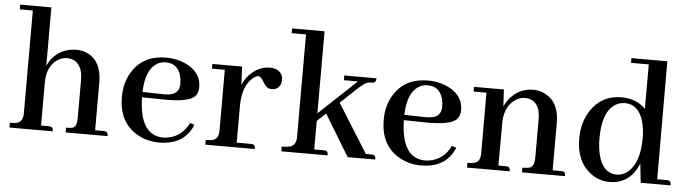

<svg xmlns="http://www.w3.org/2000/svg" viewBox="-43 -806 3547 988"><g transform="rotate(5 1730.5 -312.5)"><path d="M226.6 -24.4H187.5V-245.1Q187.5 -334 246.1 -369.1Q267.6 -381.8 290 -381.8Q347.7 -381.8 366.2 -323.2Q372.1 -301.8 372.1 -277.3V-80.1Q372.1 -38.1 354.5 -29.3Q342.8 -24.4 316.4 -24.4V0H533.2Q533.2 -21.5 520.5 -23.4Q515.6 -24.4 508.8 -24.4H466.8V-270.5Q466.8 -382.8 390.6 -417Q365.2 -428.7 335.9 -428.7Q259.8 -428.7 211.9 -373Q196.3 -353.5 187.5 -332V-634.8H26.4V-610.4H93.8V-80.1Q93.8 -36.1 64.5 -28.3Q50.8 -24.4 26.4 -24.4V0H250Q250 -20.5 237.3 -23.4Q232.4 -24.4 226.6 -24.4Z M798.8 -404.3Q861.3 -404.3 877.9 -340.8Q882.8 -322.3 882.8 -302.7Q882.8 -254.9 842.8 -244.1Q820.3 -238.3 779.3 -240.2L692.4 -242.2Q696.3 -367.2 764.6 -397.5Q780.3 -404.3 798.8 -404.3ZM973.6 -96.7 950.2 -104.5Q918 -37.1 850.6 -21.5Q835 -17.6 819.3 -17.6Q697.3 -17.6 692.4 -212.9Q692.4 -213.9 692.4 -214.8L798.8 -212.9Q932.6 -210 965.8 -245.1Q981.4 -263.7 981.4 -292Q981.4 -365.2 908.2 -403.3Q859.4 -428.7 797.9 -428.7Q681.6 -428.7 625 -339.8Q588.9 -283.2 588.9 -208Q588.9 -78.1 683.6 -21.5Q735.4 9.8 800.8 9.8Q911.1 9.8 960 -69.3Q967.8 -83 973.6 -96.7Z M1269.5 -24.4H1198.2V-212.9Q1198.2 -314.5 1250 -360.4Q1265.6 -374 1278.3 -375Q1292 -375 1305.7 -351.6Q1322.3 -322.3 1338.9 -316.4Q1345.7 -314.5 1353.5 -314.5Q1387.7 -314.5 1399.4 -346.7Q1402.3 -355.5 1402.3 -364.3Q1402.3 -410.2 1356.4 -421.9Q1345.7 -423.8 1335 -423.8Q1276.4 -423.8 1229.5 -375Q1208 -351.6 1196.3 -322.3L1191.4 -417H1038.1V-392.6H1104.5V-80.1Q1104.5 -36.1 1076.2 -28.3Q1063.5 -24.4 1038.1 -24.4V0H1293.9Q1293.9 -21.5 1281.2 -23.4Q1276.4 -24.4 1269.5 -24.4Z M1645.5 -24.4H1598.6V-171.9L1643.6 -213.9L1773.4 0H1916Q1916 -21.5 1903.3 -23.4Q1898.4 -24.4 1891.6 -24.4H1865.2L1708 -275.4L1792 -354.5Q1826.2 -386.7 1842.8 -390.6Q1851.6 -392.6 1860.4 -392.6Q1882.8 -392.6 1884.8 -407.2Q1885.7 -412.1 1885.7 -417H1719.7V-392.6H1792L1598.6 -210.9V-634.8H1430.7V-610.4H1504.9V-80.1Q1504.9 -36.1 1470.7 -28.3Q1456.1 -24.4 1430.7 -24.4V0H1669.9Q1669.9 -21.5 1657.2 -23.4Q1652.3 -24.4 1645.5 -24.4Z M2151.4 -404.3Q2213.9 -404.3 2230.5 -340.8Q2235.4 -322.3 2235.4 -302.7Q2235.4 -254.9 2195.3 -244.1Q2172.9 -238.3 2131.8 -240.2L2044.9 -242.2Q2048.8 -367.2 2117.2 -397.5Q2132.8 -404.3 2151.4 -404.3ZM2326.2 -96.7 2302.7 -104.5Q2270.5 -37.1 2203.1 -21.5Q2187.5 -17.6 2171.9 -17.6Q2049.8 -17.6 2044.9 -212.9Q2044.9 -213.9 2044.9 -214.8L2151.4 -212.9Q2285.2 -210 2318.4 -245.1Q2334 -263.7 2334 -292Q2334 -365.2 2260.7 -403.3Q2211.9 -428.7 2150.4 -428.7Q2034.2 -428.7 1977.5 -339.8Q1941.4 -283.2 1941.4 -208Q1941.4 -78.1 2036.1 -21.5Q2087.9 9.8 2153.3 9.8Q2263.7 9.8 2312.5 -69.3Q2320.3 -83 2326.2 -96.7Z M2585.9 -24.4H2549.8L2550.8 -259.8Q2557.6 -338.9 2613.3 -371.1Q2633.8 -382.8 2655.3 -382.8Q2713.9 -382.8 2730.5 -324.2Q2735.4 -304.7 2735.4 -283.2V-80.1Q2735.4 -37.1 2711.9 -28.3Q2698.2 -24.4 2673.8 -24.4V0H2896.5Q2896.5 -21.5 2883.8 -23.4Q2878.9 -24.4 2872.1 -24.4H2830.1V-270.5Q2830.1 -375 2757.8 -413.1Q2729.5 -428.7 2695.3 -428.7Q2623 -428.7 2574.2 -371.1Q2558.6 -351.6 2548.8 -329.1L2543.9 -417H2389.6V-392.6H2456.1V-80.1Q2456.1 -36.1 2427.7 -28.3Q2414.1 -24.4 2389.6 -24.4V0H2610.4Q2610.4 -21.5 2597.7 -23.4Q2592.8 -24.4 2585.9 -24.4Z M3287.1 0H3441.4Q3441.4 -22.5 3428.7 -24.4Q3423.8 -25.4 3418 -25.4H3370.1L3369.1 -634.8H3183.6V-610.4H3275.4V-380.9Q3227.5 -429.7 3150.4 -429.7Q3048.8 -429.7 2992.2 -344.7Q2952.1 -282.2 2952.1 -199.2Q2952.1 -80.1 3029.3 -22.5Q3072.3 9.8 3126 9.8Q3227.5 9.8 3272.5 -88.9Q3274.4 -93.8 3276.4 -98.6ZM3055.7 -210.9Q3055.7 -346.7 3122.1 -387.7Q3144.5 -401.4 3170.9 -401.4Q3240.2 -401.4 3265.6 -318.4Q3277.3 -280.3 3277.3 -229.5Q3277.3 -102.5 3217.8 -52.7Q3192.4 -31.2 3160.2 -31.2Q3087.9 -31.2 3064.5 -127Q3055.7 -164.1 3055.7 -210.9Z"/></g></svg>

Font: Abhaya Libre SemiBold
Style: Regular
Weight: 600
Designer: Pushpananda Ekanayake, Sol Matas, Pathum Egodawatta
Foundry: Mooniak
Version: Version 1.050 ; ttfautohint (v1.6)